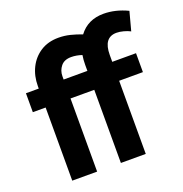

<svg xmlns="http://www.w3.org/2000/svg" viewBox="-132 -856 924 972"><g transform="rotate(-20 329.5 -370.0)"><path d="M93 0V-394H24V-496H93V-509Q93 -564 115 -608Q137 -652 177.5 -678Q218 -704 274 -704Q306 -704 336.5 -696.5Q367 -689 398 -677Q445 -740 530 -740Q594 -740 659 -709L632 -608Q617 -616 596.5 -621.5Q576 -627 559 -627Q489 -627 489 -533V-496H617V-394H489V0H355V-394H227V0ZM227 -514V-496H355V-528Q355 -555 359 -580Q330 -590 301 -590Q264 -590 245.5 -567Q227 -544 227 -514Z"/></g></svg>

Font: Raleway
Style: Bold
Weight: 700
Designer: Matt McInerney, Pablo Impallari, Rodrigo Fuenzalida
Foundry: Matt McInerney, Pablo Impallari, Rodrigo Fuenzalida
Version: Version 4.026